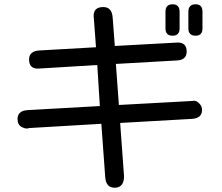

<svg xmlns="http://www.w3.org/2000/svg" viewBox="-20 -804 1040 898"><path d="M115 -205 113 -204Q111 -203 106 -203Q95 -203 83 -209Q62 -220 62 -247Q62 -286 109 -289L447 -308L435 -500L157 -483Q116 -483 116 -526Q116 -565 164 -568L429 -583L418 -730Q418 -771 463 -771Q504 -771 507 -721L517 -589L810 -605Q853 -606 853 -563Q853 -522 804 -521L522 -505L536 -313L883 -332L885 -333H888Q899 -333 912 -320Q925 -307 925 -290Q925 -251 878 -248L542 -229L560 18V27Q557 74 516 74Q475 74 472 23L454 -225ZM754 -749Q754 -784 787 -784Q820 -784 820 -749V-671Q820 -637 787 -637Q754 -637 754 -671ZM861 -749Q861 -784 895 -784Q927 -784 927 -749V-671Q927 -637 895 -637Q861 -637 861 -671Z"/></svg>

Font: 寒蝉全圆体
Style: Regular
Weight: 400
Designer: Warren2060
      Designed by Motoya company      

      [Varela Round]
      Joe Prince(Latin component); Avraham Cornf
Foundry: ChillType
Version: Version 3.200